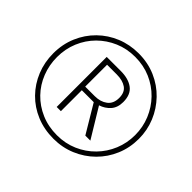

<svg xmlns="http://www.w3.org/2000/svg" viewBox="-165 -938 1161 1161"><g transform="rotate(45 416.0 -357.0)"><path d="M416 8Q336 8 269 -20Q202 -48 153 -98Q104 -148 77 -214.5Q50 -281 50 -357Q50 -435 78.5 -502Q107 -569 157.5 -618.5Q208 -668 274 -695Q340 -722 416 -722Q495 -722 562 -693Q629 -664 678.5 -612.5Q728 -561 755 -495.5Q782 -430 782 -357Q782 -281 754 -214.5Q726 -148 675.5 -98Q625 -48 558.5 -20Q492 8 416 8ZM416 -22Q487 -22 548 -48.5Q609 -75 654.5 -121.5Q700 -168 725 -228.5Q750 -289 750 -357Q750 -425 725 -485.5Q700 -546 655 -592.5Q610 -639 549 -665.5Q488 -692 416 -692Q345 -692 284.5 -666Q224 -640 178.5 -594.5Q133 -549 107.5 -488Q82 -427 82 -357Q82 -289 106 -228Q130 -167 174.5 -121Q219 -75 280.5 -48.5Q342 -22 416 -22ZM294 -142V-570H414Q480 -570 519 -541Q558 -512 558 -448Q558 -400 532 -371Q506 -342 468 -330L582 -142H539L432 -321H330V-142ZM411 -351Q459 -351 491 -375Q523 -399 523 -448Q523 -496 492.5 -517Q462 -538 412 -538H329V-351Z"/></g></svg>

Font: Noto Sans Lao Looped ExtraLight
Style: Regular
Weight: 200
Designer: Mark Frömberg, Ben Mitchell
Foundry: The Fontpad Ltd
Version: Version 1.002; ttfautohint (v1.8.4.7-5d5b)